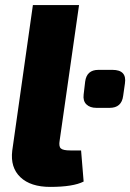

<svg xmlns="http://www.w3.org/2000/svg" viewBox="-20 -720 511 753"><path d="M290 -700 214 -169Q210 -146 218.5 -138Q227 -130 256 -130H298L308 -8Q267 13 177 13Q100 13 60 -25Q20 -63 28 -129L109 -700ZM410 -297H358Q333 -297 319 -310.5Q305 -324 308 -349L314 -400Q320 -446 366 -446H421Q478 -446 470 -393L463 -344Q457 -297 410 -297Z"/></svg>

Font: Ezarion Extra Bold
Style: Italic
Weight: 800
Italic angle: -8°
Designer: Natanael Gama
Version: Version 1.001;PS 001.001;hotconv 1.0.70;makeotf.lib2.5.58329